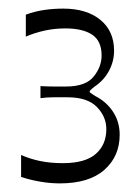

<svg xmlns="http://www.w3.org/2000/svg" viewBox="-20 -826 321 446"><path d="M29 -415V-466Q49 -457 73 -452Q97 -447 126 -447Q178 -447 202.5 -468.5Q227 -490 227 -526Q227 -555 205 -577.5Q183 -600 137 -600Q117 -600 103.5 -600Q90 -600 74 -598V-626Q92 -625 107 -625Q122 -625 133 -625Q179 -625 197.5 -648Q216 -671 216 -697Q216 -731 194 -745.5Q172 -760 132 -760Q107 -760 84 -755Q61 -750 40 -741V-792Q62 -800 83.5 -803Q105 -806 127 -806Q181 -806 213 -780Q245 -754 245 -708Q245 -684 233.5 -662Q222 -640 200 -625Q188 -616 188 -613Q188 -611 201 -603Q227 -590 242.5 -566.5Q258 -543 258 -513Q258 -463 222.5 -431.5Q187 -400 119 -400Q97 -400 73.5 -404Q50 -408 29 -415Z"/></svg>

Font: Ojuju ExtraLight
Style: Regular
Weight: 400
Version: Version 1.000